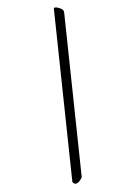

<svg xmlns="http://www.w3.org/2000/svg" viewBox="-119 -805 633 905"><g transform="rotate(15 198.0 -353.0)"><path d="M29.3 -737.3 324.2 27.3C326.2 34.2 330.1 37.1 339.8 37.1C357.4 37.1 363.3 0 363.3 0L85 -721.7C78.1 -736.3 79.1 -743.2 49.8 -743.2C36.1 -743.2 33.2 -739.3 29.3 -737.3Z"/></g></svg>

Font: Crimson
Style: Roman
Weight: 400
Version: Version 0.2